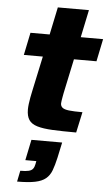

<svg xmlns="http://www.w3.org/2000/svg" viewBox="-62 -698 586 1027"><g transform="rotate(5 231.0 -184.5)"><path d="M362 0Q287 0 235.5 -2.5Q184 -5 152.5 -14.5Q121 -24 107.5 -44.5Q94 -65 94 -100Q94 -113 96 -129.5Q98 -146 101.5 -165Q105 -184 109 -202L149 -389H47L72 -510H175L206 -658H373L342 -510H462L437 -389H316L277 -205Q275 -195 273 -183.5Q271 -172 269.5 -162.5Q268 -153 268 -148Q268 -134 278 -125.5Q288 -117 313.5 -114Q339 -111 386 -111ZM70 289 82 230Q112 230 127.5 226Q143 222 150 212.5Q157 203 160 187L163 171H104L127 60H292L274 144Q265 184 254.5 212Q244 240 223.5 257Q203 274 166.5 281.5Q130 289 70 289Z"/></g></svg>

Font: Saira SemiExpanded
Style: Bold Italic
Weight: 700
Width: 6
Italic angle: -12°
Designer: Hector Gatti with collaboration of the Omnibus-Type team
Foundry: Omnibus-Type
Version: Version 1.101